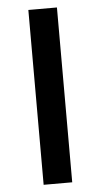

<svg xmlns="http://www.w3.org/2000/svg" viewBox="-52 -748 409 781"><g transform="rotate(-5 152.5 -357.0)"><path d="M210.9 0V-713.9H94.2V0Z"/></g></svg>

Font: Open Sans 600
Style: Regular
Weight: 600
Foundry: Ascender Corporation
Version: Version 1.100;PS 001.100;hotconv 1.0.88;makeotf.lib2.5.64775